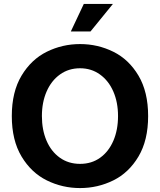

<svg xmlns="http://www.w3.org/2000/svg" viewBox="-20 -940 813 976"><path d="M40 -350Q40 -473 89.5 -555.5Q139 -638 218 -677Q297 -716 387 -716Q477 -716 556 -677Q635 -638 684 -555.5Q733 -473 733 -350Q733 -227 684 -144.5Q635 -62 556 -23Q477 16 387 16Q297 16 218 -23Q139 -62 89.5 -144.5Q40 -227 40 -350ZM580 -350Q580 -420 556 -475Q532 -530 488 -561.5Q444 -593 387 -593Q329 -593 285 -561.5Q241 -530 217 -475Q193 -420 193 -350Q193 -280 216.5 -225Q240 -170 284 -138.5Q328 -107 387 -107Q446 -107 489.5 -138.5Q533 -170 556.5 -225Q580 -280 580 -350ZM406 -920H554L440 -780H340Z"/></svg>

Font: Uncut Sans VF
Style: Regular
Weight: 400
Designer: Kasper Nordkvist
Foundry: Uncut Type
Version: Version 1.100;FEAKit 1.0